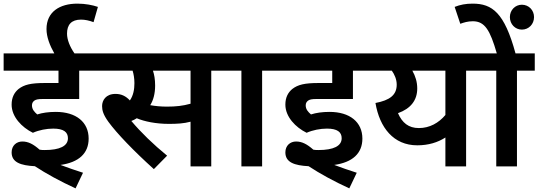

<svg xmlns="http://www.w3.org/2000/svg" viewBox="-20 -916 2964 1057"><path d="M273 -208C330 -208 354 -189 354 -155C354 -112 309 -90 226 -90C217 -90 208 -90 198 -92C163 -123 135 -137 103 -137C71 -137 44 -115 44 -77C44 -22 94 -5 172 -1C234 40 313 83 396 121L437 35C395 22 351 6 313 -8C413 -22 468 -71 468 -153C468 -244 399 -300 287 -300C247 -300 213 -295 185 -286C169 -300 156 -314 156 -336C156 -348 161 -356 169 -362C178 -368 188 -371 217 -371H416V-527H522V-622H390C365 -658 349 -697 349 -731C349 -780 373 -808 426 -808C448 -808 471 -803 495 -794L519 -878C490 -888 450 -896 406 -896C309 -896 236 -851 236 -756C236 -713 254 -666 279 -622H0V-527H302V-459H227C150 -459 113 -450 82 -426C59 -407 44 -380 44 -340C44 -273 100 -215 161 -185C195 -200 236 -208 273 -208Z M1143 -527H1241V-622H508V-527H710C716 -508 720 -484 720 -458C720 -424 714 -390 695 -363C673 -387 648 -399 616 -399C562 -399 542 -363 542 -332C542 -309 548 -285 577 -245C623 -182 717 -84 827 15L900 -59C825 -120 755 -188 703 -250C714 -254 724 -259 733 -265C775 -247 839 -234 910 -234C955 -234 992 -236 1029 -246V0H1143ZM899 -329C866 -329 835 -332 807 -337C824 -364 834 -400 834 -445C834 -480 829 -506 822 -527H1029V-345C986 -333 948 -329 899 -329Z M1423 -527H1521V-622H1226V-527H1309V0H1423Z M1780 -208C1837 -208 1861 -189 1861 -155C1861 -112 1816 -90 1733 -90C1724 -90 1715 -90 1705 -92C1670 -123 1642 -137 1610 -137C1578 -137 1551 -115 1551 -77C1551 -22 1601 -5 1679 -1C1741 40 1820 83 1903 121L1944 35C1902 22 1858 6 1820 -8C1920 -22 1975 -71 1975 -153C1975 -244 1906 -300 1794 -300C1754 -300 1720 -295 1692 -286C1676 -300 1663 -314 1663 -336C1663 -348 1668 -356 1676 -362C1685 -368 1695 -371 1724 -371H1923V-527H2029V-622H1507V-527H1809V-459H1734C1657 -459 1620 -450 1589 -426C1566 -407 1551 -380 1551 -340C1551 -273 1607 -215 1668 -185C1702 -200 1743 -208 1780 -208Z M2644 -622H2015V-527H2137C2152 -506 2164 -479 2164 -450C2164 -393 2126 -364 2047 -349C2070 -213 2147 -116 2277 -116C2339 -116 2390 -132 2432 -159V0H2546V-527H2644ZM2171 -293C2241 -318 2277 -364 2277 -429C2277 -465 2267 -497 2250 -527H2432V-283C2395 -239 2345 -211 2286 -211C2229 -211 2194 -240 2171 -293Z M2826 -527H2924V-622H2818C2757 -846 2690 -896 2582 -896C2544 -896 2513 -890 2483 -878L2514 -785C2533 -792 2555 -799 2583 -799C2649 -799 2678 -750 2715 -622H2629V-527H2712V0H2826ZM2787 -822C2787 -783 2816 -753 2853 -753C2891 -753 2920 -783 2920 -822C2920 -860 2891 -890 2853 -890C2816 -890 2787 -860 2787 -822Z"/></svg>

Font: Noto Sans SemiBold
Style: Italic
Weight: 600
Italic angle: -12°
Designer: Monotype Design Team
Foundry: Monotype Imaging Inc.
Version: Version 2.013